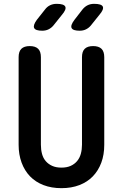

<svg xmlns="http://www.w3.org/2000/svg" viewBox="-20 -970 640 1000"><path d="M77 -672Q77 -702 91.5 -716Q106 -730 135 -730Q164 -730 178.5 -716Q193 -702 193 -672V-216Q193 -190 199 -168Q205 -146 218.5 -130.5Q232 -115 252 -106Q272 -97 300 -97Q328 -97 348 -106Q368 -115 381.5 -131Q395 -147 401 -169Q407 -191 407 -216V-672Q407 -702 421.5 -716Q436 -730 465 -730Q494 -730 508.5 -716Q523 -702 523 -672V-216Q523 -164 507.5 -122.5Q492 -81 463.5 -51.5Q435 -22 393.5 -6Q352 10 300 10Q248 10 206.5 -6Q165 -22 136.5 -51.5Q108 -81 92.5 -123Q77 -165 77 -216ZM395 -810Q360 -810 353 -824Q346 -838 368 -867L409 -920Q421 -935 436 -942.5Q451 -950 470 -950Q509 -950 515.5 -935.5Q522 -921 497 -892L453 -837Q442 -824 427.5 -817Q413 -810 395 -810ZM200 -810Q165 -810 158 -824Q151 -838 172 -867L214 -920Q225 -935 240.5 -942.5Q256 -950 275 -950Q313 -950 320 -935.5Q327 -921 302 -892L258 -837Q247 -824 232.5 -817Q218 -810 200 -810Z"/></svg>

Font: Maple Mono NL SemiBold
Style: Regular
Weight: 600
Monospace: yes
Designer: subframe7536
Version: Version 7.000